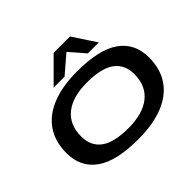

<svg xmlns="http://www.w3.org/2000/svg" viewBox="-204 -1225 1515 1515"><g transform="rotate(-45 554.0 -467.5)"><path d="M550 10Q303 10 186.5 -73.5Q70 -157 70 -314Q70 -442 130.5 -530.5Q191 -619 306 -665Q421 -711 585 -711Q832 -711 948.5 -627.5Q1065 -544 1065 -387Q1065 -259 1004.5 -170.5Q944 -82 829 -36Q714 10 550 10ZM557 -107Q715 -107 802.5 -176Q890 -245 890 -377Q890 -483 814.5 -538.5Q739 -594 577 -594Q419 -594 332 -525Q245 -456 245 -324Q245 -218 320 -162.5Q395 -107 557 -107ZM364 -751 558 -945H741L868 -751H746L635 -879L486 -751Z"/></g></svg>

Font: Georama Extra Expanded SemiBold
Style: Italic
Weight: 600
Width: 8
Italic angle: -9°
Designer: Jean-Baptiste Levee
Foundry: Production Type
Version: Version 1.000